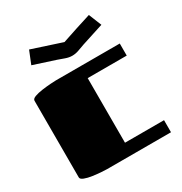

<svg xmlns="http://www.w3.org/2000/svg" viewBox="-164 -817 888 937"><g transform="rotate(-30 280.0 -348.0)"><path d="M530 -500V-432H310V-68H530V0H170Q162 0 139.5 -1.5Q117 -3 91.5 -6.5Q66 -10 48 -17Q30 -24 30 -34V-466Q30 -477 48 -483.5Q66 -490 91.5 -493.5Q117 -497 139.5 -498.5Q162 -500 170 -500ZM132 -696 300 -641Q342 -655 384 -669Q426 -683 469 -696L498 -624L374 -584Q357 -578 338 -571Q319 -564 300 -564Q282 -564 262.5 -571Q243 -578 226 -584L103 -624Z"/></g></svg>

Font: Gajraj One
Style: Regular
Weight: 400
Designer: Saurabh Sharma
Foundry: Saurabh Sharma
Version: Version 1.000